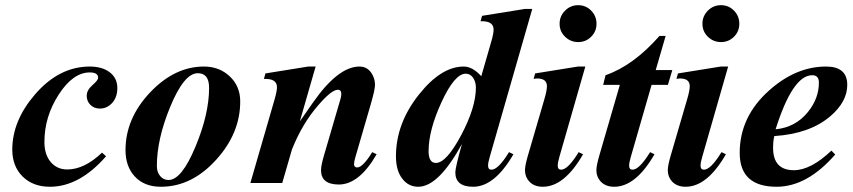

<svg xmlns="http://www.w3.org/2000/svg" viewBox="-20 -712 3318 747"><path d="M436.5 -369.6Q436.5 -331.5 414.1 -309.1Q394.5 -289.6 368.7 -289.6Q346.7 -289.6 332 -303.7Q317.4 -317.9 317.4 -339.4Q317.4 -361.3 339.6 -380.6Q361.8 -399.9 361.8 -409.7Q361.8 -430.2 329.1 -430.2Q264.2 -430.2 208.5 -344.2Q152.8 -258.3 152.8 -159.7Q152.8 -110.8 177.2 -81.8Q201.7 -52.7 241.7 -52.7Q308.1 -52.7 377 -118.2L392.6 -104Q289.1 14.6 174.3 14.6Q108.4 14.6 68.1 -25.1Q27.8 -64.9 27.8 -129.9Q27.8 -242.2 116.2 -344.7Q210 -453.1 329.1 -453.1Q377 -453.1 405.8 -431.6Q436.5 -409.2 436.5 -369.6Z M914.6 -317.4Q914.6 -193.8 821.3 -90.8Q726.1 14.6 606 14.6Q541 14.6 503.9 -25.9Q468.3 -64.9 468.3 -127.9Q468.3 -251.5 564.5 -353Q659.7 -453.1 773.4 -453.1Q833.5 -453.1 874 -414.8Q914.6 -376.5 914.6 -317.4ZM793.5 -370.6Q793.5 -427.2 749.5 -427.2Q695.8 -427.2 641.6 -294.9Q590.3 -169.9 590.3 -66.4Q590.3 -42 603.3 -26.9Q616.2 -11.7 635.7 -11.7Q687 -11.7 741.2 -143.1Q793.5 -269 793.5 -370.6Z M1445.3 -111.8Q1377.4 5.9 1298.3 5.9Q1229 5.9 1229 -49.8Q1229 -68.4 1240.7 -107.9L1304.2 -325.2Q1314.9 -362.8 1294.4 -362.8Q1270 -362.8 1218.3 -302.7Q1155.8 -231 1115.7 -129.9L1078.1 0H954.1L1048.3 -325.2Q1057.6 -357.9 1057.6 -372.6Q1057.6 -407.2 1006.8 -404.8L1012.7 -426.3L1179.2 -453.1H1208L1146.5 -239.7L1197.3 -312.5Q1295.4 -453.1 1378.4 -453.1Q1409.7 -453.1 1426.8 -425.3Q1439 -404.8 1439 -381.8Q1439 -363.3 1422.4 -306.2L1362.8 -101.1Q1357.4 -83 1357.4 -73.7Q1357.4 -60.5 1369.6 -60.5Q1391.6 -60.5 1428.2 -120.1Z M2050.8 -677.2 1885.3 -101.1Q1878.9 -79.1 1878.9 -67.9Q1878.9 -51.8 1892.1 -51.8Q1918.5 -51.8 1960.4 -120.1L1977.5 -111.8Q1904.3 14.6 1820.8 14.6Q1751.5 14.6 1751.5 -41.5Q1751.5 -60.1 1777.3 -151.9Q1686 14.6 1607.4 14.6Q1570.3 14.6 1546.9 -14.6Q1520.5 -46.4 1520.5 -104Q1520.5 -232.4 1610.8 -345.2Q1696.8 -453.1 1784.2 -453.1Q1818.4 -453.1 1852.5 -415.5L1891.1 -549.3Q1900.4 -581.5 1900.4 -596.7Q1900.4 -631.3 1849.6 -629.4L1855.5 -650.4L2022 -677.2ZM1831.5 -371.1Q1831.5 -393.6 1820.6 -409.4Q1809.6 -425.3 1792 -425.3Q1748.5 -425.3 1697.3 -313.5Q1647.5 -205.1 1647.5 -124Q1647.5 -78.1 1675.8 -78.1Q1716.8 -78.1 1774.2 -186Q1831.5 -293.9 1831.5 -371.1Z M2300.8 -619.6Q2300.8 -589.8 2280 -569.1Q2259.3 -548.3 2229.5 -548.3Q2199.7 -548.3 2178.5 -569.1Q2157.2 -589.8 2157.2 -619.6Q2157.2 -649.4 2178.5 -670.7Q2199.7 -691.9 2229.5 -691.9Q2259.3 -691.9 2280 -670.7Q2300.8 -649.4 2300.8 -619.6ZM2257.3 -453.1 2156.2 -101.1Q2149.9 -79.1 2149.9 -67.9Q2149.9 -51.8 2163.1 -51.8Q2189.5 -51.8 2231.4 -120.1L2248.5 -111.8Q2175.8 14.6 2091.8 14.6Q2058.1 14.6 2039.1 -5.9Q2022.5 -23.9 2022.5 -49.8Q2022.5 -68.4 2034.2 -107.9L2097.7 -325.2Q2107.9 -359.9 2107.9 -376.5Q2107.9 -406.7 2069.8 -406.7Q2062.5 -406.7 2056.2 -404.8L2062 -426.3L2228.5 -453.1Z M2595.7 -439.5 2578.6 -381.8H2515.1L2434.1 -101.1Q2427.7 -79.1 2427.7 -67.9Q2427.7 -51.8 2440.9 -51.8Q2467.3 -51.8 2509.3 -120.1L2526.4 -111.8Q2453.6 14.6 2369.6 14.6Q2335.9 14.6 2316.9 -5.9Q2300.3 -23.9 2300.3 -49.8Q2300.3 -67.9 2312 -107.9L2391.6 -381.8H2326.7L2335.9 -419.4Q2443.8 -456.5 2545.9 -572.3H2569.8L2531.2 -439.5Z M2856.4 -619.6Q2856.4 -589.8 2835.7 -569.1Q2814.9 -548.3 2785.2 -548.3Q2755.4 -548.3 2734.1 -569.1Q2712.9 -589.8 2712.9 -619.6Q2712.9 -649.4 2734.1 -670.7Q2755.4 -691.9 2785.2 -691.9Q2814.9 -691.9 2835.7 -670.7Q2856.4 -649.4 2856.4 -619.6ZM2813 -453.1 2711.9 -101.1Q2705.6 -79.1 2705.6 -67.9Q2705.6 -51.8 2718.8 -51.8Q2745.1 -51.8 2787.1 -120.1L2804.2 -111.8Q2731.4 14.6 2647.5 14.6Q2613.8 14.6 2594.7 -5.9Q2578.1 -23.9 2578.1 -49.8Q2578.1 -68.4 2589.8 -107.9L2653.3 -325.2Q2663.6 -359.9 2663.6 -376.5Q2663.6 -406.7 2625.5 -406.7Q2618.2 -406.7 2611.8 -404.8L2617.7 -426.3L2784.2 -453.1Z M3276.4 -381.8Q3276.4 -315.9 3210 -259.3Q3129.9 -191.4 2992.7 -182.6Q2987.8 -164.6 2987.8 -136.7Q2987.8 -49.8 3068.8 -49.8Q3134.3 -49.8 3214.8 -126L3229.5 -110.8Q3120.1 14.6 3001.5 14.6Q2857.9 14.6 2857.9 -117.2Q2857.9 -258.3 2972.7 -360.4Q3076.7 -453.1 3193.8 -453.1Q3276.4 -453.1 3276.4 -381.8ZM3166 -390.6Q3166 -419.4 3140.1 -419.4Q3064 -419.4 2997.6 -209Q3074.7 -216.3 3123 -275.9Q3166 -328.6 3166 -390.6Z"/></svg>

Font: Dai Banna SIL Book
Style: BoldOblique
Weight: 700
Italic angle: -11°
Designer: Victor Gaultney
Foundry: SIL International
Version: Version 2.000